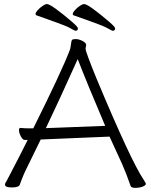

<svg xmlns="http://www.w3.org/2000/svg" viewBox="-20 -900 730 929"><path d="M4 -7Q4 -12 7.5 -17Q11 -22 15 -30Q85 -164 114 -223H99Q90 -223 81 -240Q72 -257 72 -270Q72 -281 78 -281H80Q98 -279 119 -279H141Q278 -554 317 -656Q321 -665 323 -683.5Q325 -702 328.5 -706.5Q332 -711 346 -711Q360 -711 377 -703Q394 -695 397 -684Q394 -665 394 -664Q394 -650 447 -520Q615 -118 676 -29Q683 -18 686 -11Q686 -3 670 3Q654 9 634.5 9Q615 9 612 0Q593 -56 571 -106L510 -239L343 -232Q301 -230 177 -225Q159 -188 114 -96Q94 -58 76 -7Q71 7 37.5 7Q4 7 4 -7ZM356 -614Q268 -418 202 -280L489 -291Q402 -495 356 -614ZM525 -751Q520 -752 501 -763Q482 -774 434 -791L336 -826Q332 -827 332 -833Q332 -839 342 -850.5Q352 -862 365.5 -871Q379 -880 383.5 -880Q388 -880 390 -880Q414 -875 509 -794Q525 -780 531 -773Q537 -766 537 -763Q537 -751 525 -751ZM345 -751Q340 -752 321 -763Q302 -774 254 -791L156 -826Q152 -827 152 -833Q152 -839 162 -850.5Q172 -862 185.5 -871Q199 -880 203.5 -880Q208 -880 210 -880Q234 -875 329 -794Q345 -780 351 -773Q357 -766 357 -763Q357 -751 345 -751Z"/></svg>

Font: Moon Stars Kai T Light
Style: Regular
Weight: 300
Designer: GuiWonder
Version: Version 1.101